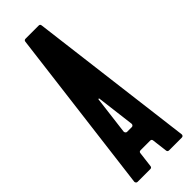

<svg xmlns="http://www.w3.org/2000/svg" viewBox="-236 -722 745 745"><g transform="rotate(-45 136.5 -350.0)"><path d="M172.4 -700.2Q179.7 -700.2 180.7 -692.4L266.1 -9.8Q266.6 -6.3 264.2 -2.9Q261.7 0 257.3 0H187.5Q179.7 0 178.7 -7.8L170.9 -71.3Q169.9 -78.6 162.1 -78.6H109.9Q102.1 -78.6 101.1 -71.3L93.3 -7.8Q92.3 0 84.5 0H14.6Q10.7 0 8.3 -2.9Q5.4 -6.8 5.9 -9.8L91.3 -692.4Q92.3 -700.2 100.1 -700.2ZM114.3 -176.3Q113.8 -173.3 116.7 -169.4Q119.1 -166 123 -166H148.9Q153.3 -166 155.8 -169.4Q158.2 -172.9 157.7 -176.3L138.2 -333.5Q138.2 -335 136.2 -335Q133.8 -335 133.8 -333.5Z"/></g></svg>

Font: Silence Rounded
Style: Regular
Weight: 400
Designer: Lilo Joris
Foundry: Lilo Joris
Version: Version 1.019;Fontself Maker 3.5.7